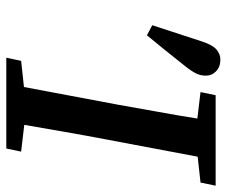

<svg xmlns="http://www.w3.org/2000/svg" viewBox="-75 -644 719 609"><g transform="rotate(90 284.5 -339.5)"><path d="M272 -616 282 -664H569L559 -616L477 -607L421 -310Q409 -247 398 -183.5Q387 -120 376 -57L461 -47L451 0H163L173 -47L256 -56L312 -354Q323 -417 334.5 -480Q346 -543 356 -606ZM60 -463Q86 -543 112 -622Q123 -655 137.5 -667Q152 -679 169 -679Q192 -679 206 -665.5Q220 -652 220 -632Q220 -616 212.5 -601Q205 -586 188 -565Q164 -535 140.5 -505.5Q117 -476 92 -446Z"/></g></svg>

Font: Source Serif 4 Semibold
Style: Italic
Weight: 600
Italic angle: -12°
Designer: Frank Grießhammer
Foundry: Adobe
Version: Version 4.005;hotconv 1.1.0;makeotfexe 2.6.0